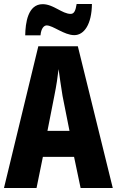

<svg xmlns="http://www.w3.org/2000/svg" viewBox="-20 -947 588 967"><path d="M107 -769H184C187 -805 202 -819 215 -819C247 -819 303 -770 354 -770C404 -770 442 -825 443 -927H366C361 -895 354 -877 336 -877C293 -877 249 -926 195 -926C120 -926 108 -831 107 -769ZM386 0H548L372 -714H173L0 0H164L196 -157H353ZM295 -464 330 -288H219L254 -466C264 -515 271 -563 275 -599C280 -561 287 -514 295 -464Z"/></svg>

Font: Noto Sans Myanmar ExtraCondensed ExtraBold
Style: Regular
Weight: 800
Width: 2
Designer: Monotype Design Team
Foundry: Monotype Imaging Inc.
Version: Version 2.107